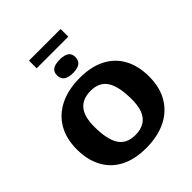

<svg xmlns="http://www.w3.org/2000/svg" viewBox="-288 -1263 1455 1455"><g transform="rotate(-45 440.0 -535.0)"><path d="M451 -720Q571.5 -720 656.2 -676.2Q741 -632.5 785.2 -550.5Q829.5 -468.5 829.5 -354.5Q829.5 -240 781.2 -157.5Q733 -75 643.2 -31Q553.5 13 429.5 13Q308.5 13 224 -31Q139.5 -75 95.2 -157Q51 -239 51 -353Q51 -467.5 99.2 -549.8Q147.5 -632 237.2 -676Q327 -720 451 -720ZM441.5 -115Q527 -115 570.8 -166.2Q614.5 -217.5 614.5 -327Q614.5 -462.5 573 -527.5Q531.5 -592.5 439 -592.5Q353.5 -592.5 309.8 -541.2Q266 -490 266 -380.5Q266 -245 307.5 -180Q349 -115 441.5 -115ZM440 -781.5Q389 -781.5 365.2 -800.2Q341.5 -819 341.5 -855Q341.5 -890.5 365.2 -908Q389 -925.5 440 -925.5Q491 -925.5 514.8 -908Q538.5 -890.5 538.5 -855Q538.5 -819 514.8 -800.2Q491 -781.5 440 -781.5ZM270.5 -1002V-1084.5H609.5V-1002Z"/></g></svg>

Font: Newsreader 6pt
Style: Bold
Weight: 700
Designer: Hugues Gentile
Foundry: Production Type
Version: Version 1.003; ttfautohint (v1.8.3)